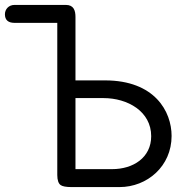

<svg xmlns="http://www.w3.org/2000/svg" viewBox="-20 -761 757 781"><path d="M287 -362H401C499 -362 595 -308 595 -207C595 -120 522 -73 436 -73H287ZM39 -741C15 -741 0 -723 0 -703C0 -680 13 -668 39 -668H213V-49C213 -28 218 -14 227 -8C234 -3 249 0 271 0H466C579 0 678 -85 678 -208C678 -307 610 -434 407 -434H287V-692C287 -718 280 -741 248 -741Z"/></svg>

Font: Numismatica Pro
Style: Regular
Weight: 400
Designer: Chris Hopkins
Foundry: Edward C. D. Hopkins
Version: Version 2.19D